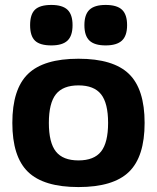

<svg xmlns="http://www.w3.org/2000/svg" viewBox="-20 -748 636 778"><path d="M93.5 -448.5Q157 -510 298 -510Q439 -510 502.5 -448.5Q566 -387 566 -250Q566 -113 502.5 -51.5Q439 10 298 10Q157 10 93.5 -51.5Q30 -113 30 -250Q30 -387 93.5 -448.5ZM206.5 -366Q178 -330 178 -250Q178 -170 206.5 -134Q235 -98 298 -98Q361 -98 389.5 -134Q418 -170 418 -250Q418 -330 389.5 -366Q361 -402 298 -402Q235 -402 206.5 -366ZM188 -728Q233 -728 253.5 -708.5Q274 -689 274 -646Q274 -603 253.5 -583.5Q233 -564 188 -564Q142 -564 122 -583Q102 -602 102 -646Q102 -690 122 -709Q142 -728 188 -728ZM408 -728Q454 -728 474.5 -708.5Q495 -689 495 -646Q495 -603 474 -583.5Q453 -564 408 -564Q363 -564 342.5 -583.5Q322 -603 322 -646Q322 -689 342.5 -708.5Q363 -728 408 -728Z"/></svg>

Font: Fivo Sans Modern
Style: Regular
Weight: 700
Designer: Alexander Slobzheninov
Foundry: Alexander Slobzheninov
Version: 1.0